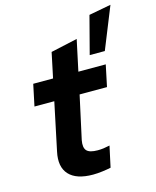

<svg xmlns="http://www.w3.org/2000/svg" viewBox="-121 -892 800 982"><g transform="rotate(-15 279.5 -401.0)"><path d="M249 7Q161 7 122.5 -35Q84 -77 101 -155L154 -407H49L73 -521H178L206 -654L347 -685L312 -521H457L433 -407H288L238 -178Q231 -140 246 -123.5Q261 -107 304 -107Q320 -107 335 -109Q350 -111 368 -115L344 -4Q326 0 299 3.5Q272 7 249 7ZM390 -588 442 -787 559 -809 470 -588Z"/></g></svg>

Font: Red Hat Display ExtraBold
Style: Italic
Weight: 800
Italic angle: -12°
Designer: Pentagram, MCKL
Foundry: Pentagram, MCKL
Version: Version 1.023